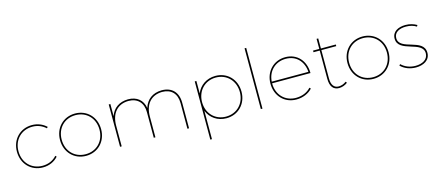

<svg xmlns="http://www.w3.org/2000/svg" viewBox="-59 -1407 5190 2266"><g transform="rotate(-15 2536.0 -274.0)"><path d="M466 -434 479 -448C434 -491 372 -517 303 -517C159 -517 52 -409 52 -259C52 -108 159 0 303 0C379 0 445 -30 490 -81L477 -95C435 -47 374 -20 303 -20C169 -20 71 -118 71 -259C71 -399 169 -497 303 -497C368 -497 423 -473 466 -434Z M830 -517C686 -517 579 -409 579 -259C579 -108 686 0 830 0C974 0 1081 -108 1081 -259C1081 -409 974 -517 830 -517ZM830 -497C964 -497 1061 -399 1061 -259C1061 -118 964 -20 830 -20C696 -20 599 -118 599 -259C599 -399 696 -497 830 -497Z M1888 -517C1778 -515 1702 -458 1672 -359C1656 -459 1585 -517 1477 -517C1370 -515 1295 -462 1263 -369V-517H1243V0H1263V-253C1263 -403 1342 -494 1476 -497C1588 -497 1655 -429 1655 -313V0H1675V-253C1675 -403 1753 -494 1888 -497C2000 -497 2066 -429 2066 -313V0H2086V-313C2086 -441 2013 -517 1888 -517Z M2545 -517C2437 -517 2351 -457 2314 -365V-517H2294V194H2314V-152C2351 -60 2437 0 2545 0C2690 0 2796 -109 2796 -258C2796 -408 2690 -517 2545 -517ZM2545 -20C2411 -20 2314 -120 2314 -258C2314 -396 2411 -497 2545 -497C2679 -497 2776 -396 2776 -258C2776 -120 2679 -20 2545 -20Z M2963 -742V0H2983V-742Z M3399 -20C3266 -20 3170 -118 3170 -259H3639C3639 -409 3543 -517 3399 -517C3256 -517 3150 -409 3150 -259C3150 -108 3256 0 3399 0C3479 0 3549 -30 3596 -81L3582 -95C3539 -47 3474 -20 3399 -20ZM3399 -497C3527 -497 3610 -408 3619 -279H3171C3179 -408 3272 -497 3399 -497Z M4013 -53C3987 -32 3955 -21 3923 -20C3864 -19 3833 -62 3833 -142V-487H4015V-507H3833V-630H3813V-507H3737V-487H3813V-142C3813 -48 3851 1 3923 0C3960 -1 3995 -14 4025 -37Z M4342 -517C4198 -517 4091 -409 4091 -259C4091 -108 4198 0 4342 0C4486 0 4593 -108 4593 -259C4593 -409 4486 -517 4342 -517ZM4342 -497C4476 -497 4573 -399 4573 -259C4573 -118 4476 -20 4342 -20C4208 -20 4111 -118 4111 -259C4111 -399 4208 -497 4342 -497Z M4995 -463 5005 -480C4967 -502 4922 -517 4867 -517C4778 -517 4703 -478 4703 -393C4703 -219 5020 -288 5014 -129C5011 -54 4941 -20 4860 -20C4792 -20 4732 -44 4688 -87L4675 -72C4721 -26 4788 0 4860 0C4950 0 5034 -41 5034 -134C5034 -314 4723 -240 4723 -395C4723 -465 4787 -497 4868 -497C4919 -497 4962 -484 4995 -463Z"/></g></svg>

Font: Montserrat Thin
Style: Regular
Weight: 250
Designer: Julieta Ulanovsky
Foundry: Julieta Ulanovsky
Version: Version 4.000